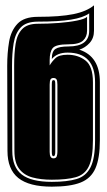

<svg xmlns="http://www.w3.org/2000/svg" viewBox="-20 -694 401 719"><path d="M174 5Q89 5 48.5 -27.5Q8 -60 8 -129L7 -448Q7 -496 14 -537.5Q21 -579 45.5 -605Q70 -631 122 -631Q205 -631 254.5 -641Q304 -651 332 -674V-579Q332 -551 315.5 -533Q299 -515 277 -508Q354 -483 354 -386V-169Q354 -102 337.5 -64Q321 -26 282 -10.5Q243 5 174 5ZM174 -13Q231 -13 266.5 -23.5Q302 -34 319 -67.5Q336 -101 336 -169V-386Q336 -497 233 -497Q194 -497 174 -473Q174 -502 188 -511Q202 -520 236 -520Q314 -520 314 -579V-644Q292 -628 246 -620.5Q200 -613 122 -613Q78 -613 57.5 -591Q37 -569 31 -531.5Q25 -494 25 -448L26 -129Q26 -68 61.5 -40.5Q97 -13 174 -13ZM174 -21Q133 -21 101.5 -29.5Q70 -38 52 -61.5Q34 -85 34 -129L33 -448Q33 -495 38.5 -530Q44 -565 63 -585Q82 -605 122 -605Q160 -605 199.5 -608Q239 -611 268.5 -617Q298 -623 306 -631V-579Q306 -556 291 -542Q276 -528 236 -528Q189 -528 177.5 -514Q166 -500 166 -468V-449Q174 -463 187.5 -476Q201 -489 233 -489Q272 -489 300 -467.5Q328 -446 328 -386V-169Q328 -104 313 -72Q298 -40 264 -30.5Q230 -21 174 -21ZM180 -101Q190 -101 192.5 -108.5Q195 -116 195 -125V-377Q195 -392 191.5 -397Q188 -402 180 -402Q173 -402 169.5 -397Q166 -392 166 -377V-125Q166 -101 180 -101ZM180 -109Q174 -109 174 -125V-377Q174 -388 175.5 -391Q177 -394 180 -394Q184 -394 185.5 -391.5Q187 -389 187 -377V-125Q187 -109 180 -109Z"/></svg>

Font: Alumni Sans Collegiate One SC
Style: Regular
Weight: 400
Designer: Robert E. Leuschke
Foundry: Robert E. Leuschke
Version: Version 1.100